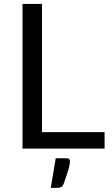

<svg xmlns="http://www.w3.org/2000/svg" viewBox="-20 -736 554 951"><path d="M498 -81.5V0H91.5V-716.5H188V-81.5ZM309.5 48Q321 48 323.8 53.2Q326.5 58.5 326.5 64.5Q326.5 69 325.2 77.5Q324 86 320.2 99.2Q316.5 112.5 310.2 131.5Q304 150.5 294.5 176.5Q289.5 187.5 282.2 191Q275 194.5 262.5 194.5H231.5L256 48Z"/></svg>

Font: Lato 2
Style: Regular
Weight: 400
Designer: Lukasz Dziedzic with Adam Twardoch and Botio Nikoltchev
Foundry: tyPoland Lukasz Dziedzic
Version: Version 2.015; 2015-08-06; http://www.latofonts.com/